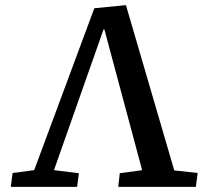

<svg xmlns="http://www.w3.org/2000/svg" viewBox="-20 -727 791 747"><path d="M22 0 29 -54 113 -65 347 -695 470 -707 658 -64 749 -54 742 0H440L446 -53L533 -65L386 -613H383L190 -65L287 -53L280 0Z"/></svg>

Font: Literata 7pt Medium
Style: Italic
Weight: 500
Italic angle: -2°
Designer: Latin by Veronika Burian and Jose Scaglione. Greek by Irene Vlachou. Cyrillic by Vera Evstafieva
Foundry: TypeTogether
Version: Version 3.002